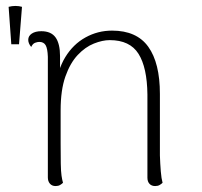

<svg xmlns="http://www.w3.org/2000/svg" viewBox="-20 -617 681 646"><path d="M9 -594 18 -468H44L54 -594Q44 -597 32 -597Q20 -597 9 -594ZM167 9Q155 9 148 1Q141 -7 141 -20V-426Q140 -454 133.5 -465Q127 -476 112 -476Q106 -476 98 -473Q90 -470 85 -459Q75 -471 75 -483Q75 -496 87 -504Q99 -512 119 -512Q152 -512 167 -491Q182 -470 182 -428V-332L168 -321Q173 -381 199.5 -424.5Q226 -468 267.5 -491Q309 -514 357 -514Q440 -514 479 -459.5Q518 -405 518 -301V-94Q519 -65 521 -40.5Q523 -16 527 -2Q523 2 517 5.5Q511 9 502 9Q490 9 483 1.5Q476 -6 476 -19V-299Q475 -390 446 -436Q417 -482 349 -482Q325 -482 296 -470.5Q267 -459 241.5 -432Q216 -405 200 -359.5Q184 -314 184 -246Q184 -178 184 -135Q184 -92 184.5 -66Q185 -40 187 -26Q189 -12 192 -2Q188 2 182 5.5Q176 9 167 9Z"/></svg>

Font: Arima Thin ExtraLight
Style: Regular
Weight: 250
Version: Version 1.100